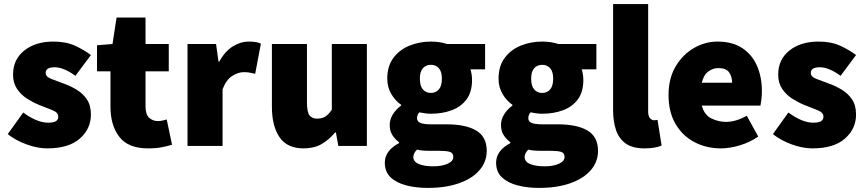

<svg xmlns="http://www.w3.org/2000/svg" viewBox="-20 -716 4246 942"><path d="M212 12Q164 12 110.5 -7.5Q57 -27 18 -58L94 -164Q162 -114 216 -114Q243 -114 254.5 -121.5Q266 -129 266 -144Q266 -164 237 -175.5Q208 -187 170 -202Q141 -214 112 -232.5Q83 -251 63.5 -280Q44 -309 44 -350Q44 -424 99 -468Q154 -512 242 -512Q304 -512 348.5 -491.5Q393 -471 426 -446L350 -344Q323 -364 297 -375Q271 -386 248 -386Q204 -386 204 -358Q204 -339 232.5 -328.5Q261 -318 298 -304Q328 -293 357.5 -275Q387 -257 406.5 -228Q426 -199 426 -154Q426 -84 371.5 -36Q317 12 212 12Z M706 12Q609 12 565.5 -44.5Q522 -101 522 -192V-366H456V-494L532 -500L552 -630H694V-500H808V-366H694V-195Q694 -154 712 -138Q730 -122 754 -122Q766 -122 777.5 -124.5Q789 -127 798 -130L824 -6Q805 0 776 6Q747 12 706 12Z M900 0V-500H1040L1052 -414H1056Q1084 -465 1122.5 -488.5Q1161 -512 1198 -512Q1221 -512 1235.5 -509.5Q1250 -507 1260 -502L1232 -354Q1219 -357 1206 -359.5Q1193 -362 1176 -362Q1149 -362 1119.5 -343.5Q1090 -325 1072 -278V0Z M1470 12Q1388 12 1351 -43.5Q1314 -99 1314 -192V-500H1486V-214Q1486 -166 1498.5 -150Q1511 -134 1536 -134Q1560 -134 1576 -144Q1592 -154 1608 -178V-500H1780V0H1640L1628 -66H1624Q1594 -30 1557.5 -9Q1521 12 1470 12Z M2078 206Q2021 206 1973 193.5Q1925 181 1896.5 154Q1868 127 1868 82Q1868 23 1938 -14V-18Q1919 -32 1905.5 -52.5Q1892 -73 1892 -104Q1892 -130 1907.5 -155Q1923 -180 1948 -198V-202Q1921 -220 1900.5 -253.5Q1880 -287 1880 -330Q1880 -392 1910.5 -432.5Q1941 -473 1990 -492.5Q2039 -512 2094 -512Q2138 -512 2174 -500H2360V-376H2288Q2291 -367 2293.5 -353Q2296 -339 2296 -324Q2296 -265 2269 -228.5Q2242 -192 2196 -175Q2150 -158 2094 -158Q2069 -158 2038 -165Q2026 -154 2026 -136Q2026 -120 2042.5 -113Q2059 -106 2096 -106H2171Q2265 -106 2316.5 -75.5Q2368 -45 2368 24Q2368 78 2332.5 119Q2297 160 2232 183Q2167 206 2078 206ZM2094 -260Q2118 -260 2133 -277Q2148 -294 2148 -330Q2148 -365 2133 -381.5Q2118 -398 2094 -398Q2070 -398 2055 -381.5Q2040 -365 2040 -330Q2040 -294 2055 -277Q2070 -260 2094 -260ZM2106 100Q2148 100 2176 87.5Q2204 75 2204 54Q2204 34 2186.5 29Q2169 24 2137 24H2098Q2068 24 2052.5 22.5Q2037 21 2026 18Q2008 36 2008 54Q2008 78 2035.5 89Q2063 100 2106 100Z M2624 206Q2567 206 2519 193.5Q2471 181 2442.5 154Q2414 127 2414 82Q2414 23 2484 -14V-18Q2465 -32 2451.5 -52.5Q2438 -73 2438 -104Q2438 -130 2453.5 -155Q2469 -180 2494 -198V-202Q2467 -220 2446.5 -253.5Q2426 -287 2426 -330Q2426 -392 2456.5 -432.5Q2487 -473 2536 -492.5Q2585 -512 2640 -512Q2684 -512 2720 -500H2906V-376H2834Q2837 -367 2839.5 -353Q2842 -339 2842 -324Q2842 -265 2815 -228.5Q2788 -192 2742 -175Q2696 -158 2640 -158Q2615 -158 2584 -165Q2572 -154 2572 -136Q2572 -120 2588.5 -113Q2605 -106 2642 -106H2717Q2811 -106 2862.5 -75.5Q2914 -45 2914 24Q2914 78 2878.5 119Q2843 160 2778 183Q2713 206 2624 206ZM2640 -260Q2664 -260 2679 -277Q2694 -294 2694 -330Q2694 -365 2679 -381.5Q2664 -398 2640 -398Q2616 -398 2601 -381.5Q2586 -365 2586 -330Q2586 -294 2601 -277Q2616 -260 2640 -260ZM2652 100Q2694 100 2722 87.5Q2750 75 2750 54Q2750 34 2732.5 29Q2715 24 2683 24H2644Q2614 24 2598.5 22.5Q2583 21 2572 18Q2554 36 2554 54Q2554 78 2581.5 89Q2609 100 2652 100Z M3142 12Q3084 12 3050.5 -11.5Q3017 -35 3002.5 -77.5Q2988 -120 2988 -176V-696H3160V-170Q3160 -145 3169.5 -135.5Q3179 -126 3188 -126Q3193 -126 3196.5 -126.5Q3200 -127 3206 -128L3226 -2Q3213 4 3192 8Q3171 12 3142 12Z M3518 12Q3445 12 3386.5 -19Q3328 -50 3294 -108.5Q3260 -167 3260 -250Q3260 -331 3294.5 -389.5Q3329 -448 3384 -480Q3439 -512 3500 -512Q3574 -512 3622.5 -479.5Q3671 -447 3694.5 -392Q3718 -337 3718 -270Q3718 -248 3715.5 -227.5Q3713 -207 3711 -198H3423Q3436 -151 3471 -134.5Q3506 -118 3542 -118Q3590 -118 3644 -148L3700 -46Q3660 -18 3610 -3Q3560 12 3518 12ZM3504 -382Q3479 -382 3456 -366Q3433 -350 3423 -310H3572Q3572 -339 3557.5 -360.5Q3543 -382 3504 -382Z M3966 12Q3918 12 3864.5 -7.5Q3811 -27 3772 -58L3848 -164Q3916 -114 3970 -114Q3997 -114 4008.5 -121.5Q4020 -129 4020 -144Q4020 -164 3991 -175.5Q3962 -187 3924 -202Q3895 -214 3866 -232.5Q3837 -251 3817.5 -280Q3798 -309 3798 -350Q3798 -424 3853 -468Q3908 -512 3996 -512Q4058 -512 4102.5 -491.5Q4147 -471 4180 -446L4104 -344Q4077 -364 4051 -375Q4025 -386 4002 -386Q3958 -386 3958 -358Q3958 -339 3986.5 -328.5Q4015 -318 4052 -304Q4082 -293 4111.5 -275Q4141 -257 4160.5 -228Q4180 -199 4180 -154Q4180 -84 4125.5 -36Q4071 12 3966 12Z"/></svg>

Font: Assistant ExtraBold
Style: Regular
Weight: 800
Designer: Hebrew By Ben Nathan, Latin by Paul Hunt
Version: Version 3.000